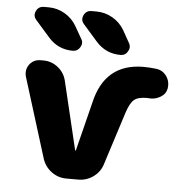

<svg xmlns="http://www.w3.org/2000/svg" viewBox="-54 -842 837 874"><g transform="rotate(5 364.5 -405.0)"><path d="M351.6 -790Q390.6 -790 424.8 -770.5Q459 -751 479.5 -716.8L510.7 -661.1Q516.6 -651.4 516.6 -641.6Q516.6 -631.8 510.7 -622.1Q500 -602.5 477.5 -602.5Q410.2 -602.5 365.2 -653.3L300.8 -726.6Q290 -738.3 290 -751Q290 -758.8 293.9 -767.6Q304.7 -790 329.1 -790ZM133.8 -790Q172.9 -790 207 -770Q241.2 -750 260.7 -716.8L293 -660.2Q298.8 -651.4 298.8 -641.6Q298.8 -631.8 293 -622.1Q281.2 -602.5 259.8 -602.5Q192.4 -602.5 148.4 -652.3L83 -726.6Q72.3 -738.3 72.3 -751Q72.3 -758.8 76.2 -767.6Q86.9 -790 111.3 -790ZM309.6 -153.3Q309.6 -151.4 311.5 -151.4Q313.5 -151.4 313.5 -153.3L369.1 -375Q410.2 -556.6 585.9 -557.6Q615.2 -557.6 646.5 -553.7Q675.8 -549.8 693.4 -524.4Q706.1 -505.9 706.1 -483.4Q706.1 -476.6 705.1 -469.7Q700.2 -443.4 676.8 -429.7Q656.2 -417 631.8 -417Q627.9 -417 623.5 -417.5Q619.1 -418 615.2 -418Q574.2 -418 556.2 -402.8Q538.1 -387.7 523.4 -342.8L446.3 -101.6Q435.5 -65.4 404.8 -43Q374 -20.5 335.9 -20.5H281.2Q243.2 -20.5 212.9 -43Q182.6 -65.4 170.9 -101.6L57.6 -465.8Q54.7 -475.6 54.7 -485.4Q54.7 -504.9 66.4 -521.5Q85.9 -546.9 117.2 -546.9H130.9Q168 -546.9 197.3 -523.4Q226.6 -500 235.4 -463.9Z"/></g></svg>

Font: Gen Jyuu GothicX Heavy
Style: Bold
Weight: 900
Designer: [Source Han Sans]
Ryoko NISHIZUKA  (kana & ideographs); Paul D. Hunt (Latin, Greek & Cyrillic); Wenlong ZHANG  (bopomofo
Version: Version 1.002.20150607